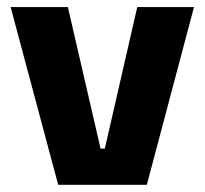

<svg xmlns="http://www.w3.org/2000/svg" viewBox="-20 -511 566 531"><path d="M258.1 -100.1H269.9L359.6 -491.4H516.5L386.1 0H140.9L9.4 -491.4H167.7Z"/></svg>

Font: Anek Devanagari Medium
Style: Regular
Weight: 500
Designer: Kailash Malviya (Devanagari) & Yesha Goshar (Latin)
Foundry: Ek Type
Version: Version 1.003